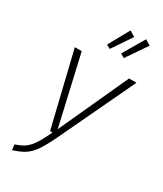

<svg xmlns="http://www.w3.org/2000/svg" viewBox="-230 -1012 937 1107"><g transform="rotate(30 238.0 -459.0)"><path d="M398.9 -929.2 435.1 -907.2 341.8 -771 314.9 -786.1ZM295.9 -928.2 333 -905.8 245.1 -775.9 219.2 -790ZM476.1 -684.1 242.2 -189.9Q207.5 -116.7 182.4 -80.1Q157.2 -43.5 128.2 -23.9Q99.1 -4.4 48.8 11.2L44.9 -24.9Q84.5 -38.1 106.4 -53.5Q128.4 -68.8 150.1 -100.3Q171.9 -131.8 200.2 -193.8H184.1L65.9 -684.1H111.8L216.8 -225.1L426.8 -684.1Z"/></g></svg>

Font: Fira Sans Compressed ExtraLight
Style: Italic
Weight: 250
Width: 3
Italic angle: -8°
Designer: Carrois Corporate & Edenspiekermann AG
Foundry: Carrois Corporate GbR & Edenspiekermann AG
Version: Version 4.203;PS 004.203;hotconv 1.0.88;makeotf.lib2.5.64775